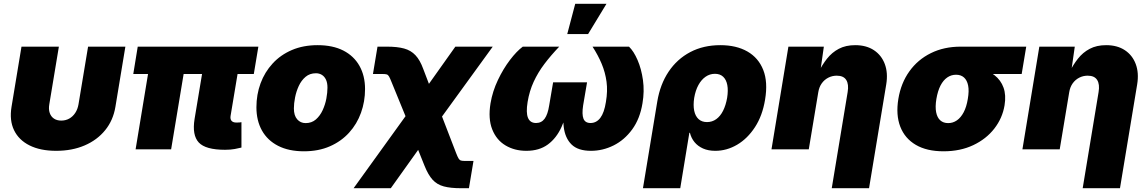

<svg xmlns="http://www.w3.org/2000/svg" viewBox="-20 -784 6027 1008"><path d="M274.9 7.8Q191.9 7.8 135.3 -20.5Q78.6 -48.8 53.7 -100.6Q28.8 -152.3 40.5 -223.1L92.8 -539.1H289.1L238.8 -236.3Q234.4 -210.4 241 -191.2Q247.6 -171.9 263.2 -161.4Q278.8 -150.9 301.3 -150.9Q324.7 -150.9 343.5 -161.4Q362.3 -171.9 375 -191.2Q387.7 -210.4 392.1 -236.3L442.4 -539.1H638.2L585.9 -223.1Q574.2 -152.3 532.2 -100.6Q490.2 -48.8 424.3 -20.5Q358.4 7.8 274.9 7.8Z M1161.6 2.4Q1059.1 2.4 1023.4 -36.1Q987.8 -74.7 1001.5 -159.2L1058.6 -502.9H1245.1L1190.4 -174.8Q1188 -158.2 1195.8 -149.4Q1203.6 -140.6 1221.2 -140.6Q1230 -140.6 1237.1 -141.1Q1244.1 -141.6 1247.6 -142.6V-9.3Q1235.4 -5.9 1212.4 -1.7Q1189.5 2.4 1161.6 2.4ZM691.9 0 774.9 -502.9H961.9L878.4 0ZM679.7 -395.5 703.1 -539.1H1336.4L1312.5 -395.5Z M1575.7 10.3Q1496.1 10.3 1440.2 -18.3Q1384.3 -46.9 1355.2 -98.9Q1326.2 -150.9 1326.2 -220.7Q1326.2 -287.6 1347.9 -346.4Q1369.6 -405.3 1411.4 -450.7Q1453.1 -496.1 1512.7 -521.5Q1572.3 -546.9 1647.5 -546.9Q1727.1 -546.9 1782.5 -518.6Q1837.9 -490.2 1867.2 -438.2Q1896.5 -386.2 1896.5 -316.4Q1896.5 -251 1875.2 -191.9Q1854 -132.8 1812.7 -87.4Q1771.5 -42 1711.9 -15.9Q1652.3 10.3 1575.7 10.3ZM1584.5 -137.7Q1616.2 -137.7 1638.2 -156.7Q1660.2 -175.8 1673.8 -205.3Q1687.5 -234.9 1693.4 -266.8Q1699.2 -298.8 1699.2 -323.7Q1699.2 -349.1 1691.4 -365.7Q1683.6 -382.3 1669.9 -390.9Q1656.2 -399.4 1638.7 -399.4Q1606.4 -399.4 1584.2 -380.6Q1562 -361.8 1548.6 -332.8Q1535.2 -303.7 1529.1 -272.2Q1522.9 -240.7 1522.9 -214.8Q1522.9 -177.2 1540.3 -157.5Q1557.6 -137.7 1584.5 -137.7Z M1836.4 204.1 2186 -280.8H2258.8L2374 18.1Q2381.8 38.6 2387.2 47.6Q2392.6 56.6 2400.1 58.8Q2407.7 61 2422.4 61H2465.8L2441.9 204.1H2399.4Q2345.2 204.1 2309.8 194.6Q2274.4 185.1 2251.2 159.7Q2228 134.3 2209 86.9L2175.3 2.9L2031.7 204.1ZM2151.4 -70.3 2036.1 -352.1Q2027.8 -373 2022.7 -382.1Q2017.6 -391.1 2010.5 -393.3Q2003.4 -395.5 1988.3 -395.5H1938L1961.9 -539.1H2011.2Q2065.9 -539.1 2101.6 -529.3Q2137.2 -519.5 2161.1 -494.1Q2185.1 -468.8 2202.1 -421.9L2231.9 -343.8L2370.6 -539.1H2566.9L2226.6 -70.3Z M2743.2 7.8Q2681.6 7.8 2634 -20.5Q2586.4 -48.8 2564.2 -104.7Q2542 -160.6 2555.2 -241.7Q2565.9 -304.7 2594 -363.8Q2622.1 -422.9 2657.2 -469Q2692.4 -515.1 2724.6 -539.1H2916Q2872.1 -493.2 2838.1 -448.2Q2804.2 -403.3 2781.7 -354.5Q2759.3 -305.7 2750 -249Q2740.7 -192.4 2752 -165.3Q2763.2 -138.2 2794.4 -138.2Q2822.8 -138.2 2839.4 -160.9Q2856 -183.6 2863.3 -231L2883.8 -351.6H3062L3041.5 -231Q3034.2 -183.6 3043.2 -160.9Q3052.2 -138.2 3080.1 -138.2Q3111.3 -138.2 3131.8 -165.3Q3152.3 -192.4 3161.1 -249Q3170.9 -306.2 3164.3 -355Q3157.7 -403.8 3138.9 -448.7Q3120.1 -493.7 3090.8 -539.1H3282.2Q3307.1 -515.1 3327.1 -469Q3347.2 -422.9 3355.5 -363.8Q3363.8 -304.7 3353 -241.7Q3339.8 -160.6 3299.1 -104.7Q3258.3 -48.8 3201.4 -20.5Q3144.5 7.8 3082.5 7.8Q3014.6 7.8 2980.7 -25.4Q2946.8 -58.6 2939.5 -117.9Q2932.1 -177.2 2943.8 -254.9H2969.2Q2955.1 -177.2 2928.2 -117.9Q2901.4 -58.6 2856.2 -25.4Q2811 7.8 2743.2 7.8ZM2958 -605 3000 -764.2H3164.1L3067.4 -605Z M3355.5 204.1 3430.7 -251Q3445.8 -341.3 3490.2 -407.7Q3534.7 -474.1 3603.8 -510.5Q3672.9 -546.9 3761.7 -546.9Q3845.7 -546.9 3903.8 -513.7Q3961.9 -480.5 3987.1 -416.7Q4012.2 -353 3996.6 -260.7Q3982.9 -176.8 3943.6 -116.5Q3904.3 -56.2 3849.9 -24.2Q3795.4 7.8 3735.4 7.8Q3698.2 7.8 3670.9 -4.4Q3643.6 -16.6 3626.2 -37.8Q3608.9 -59.1 3602.1 -86.9H3599.1L3551.3 204.1ZM3691.9 -143.1Q3718.8 -143.1 3740.2 -158.4Q3761.7 -173.8 3776.1 -202.4Q3790.5 -231 3797.4 -270Q3803.7 -309.6 3798.3 -337.6Q3793 -365.7 3776.6 -381.1Q3760.3 -396.5 3733.4 -396.5Q3706.5 -396.5 3684.3 -381.1Q3662.1 -365.7 3646.7 -337.6Q3631.3 -309.6 3624.5 -270Q3618.7 -231.4 3624.5 -202.9Q3630.4 -174.3 3647.5 -158.7Q3664.6 -143.1 3691.9 -143.1Z M4275.9 -299.3 4226.1 0H4030.3L4119.1 -539.1H4305.2L4285.2 -398.9L4274.9 -400.4Q4295.4 -442.4 4321.5 -475.6Q4347.7 -508.8 4383.8 -527.8Q4419.9 -546.9 4469.7 -546.9Q4528.3 -546.9 4568.1 -520.5Q4607.9 -494.1 4625.2 -447.8Q4642.6 -401.4 4632.8 -341.3L4542.5 204.1H4346.7L4430.2 -300.8Q4437 -341.3 4422.9 -364Q4408.7 -386.7 4373 -386.7Q4349.1 -386.7 4328.6 -376.2Q4308.1 -365.7 4294.2 -346.4Q4280.3 -327.1 4275.9 -299.3Z M4933.6 10.3Q4845.7 10.3 4788.1 -23.4Q4730.5 -57.1 4706.5 -118.9Q4682.6 -180.7 4696.3 -264.6Q4710 -347.7 4754.2 -409.4Q4798.3 -471.2 4867.2 -505.1Q4936 -539.1 5023.4 -539.1H5367.7L5343.8 -395.5H5106L4999 -391.6Q4973.6 -391.6 4952.9 -377.2Q4932.1 -362.8 4917.7 -335Q4903.3 -307.1 4896 -264.6Q4889.2 -222.7 4894.8 -194.6Q4900.4 -166.5 4916.5 -152.1Q4932.6 -137.7 4958 -137.7Q4982.9 -137.7 5003.7 -152.1Q5024.4 -166.5 5039.3 -194.6Q5054.2 -222.7 5061 -264.6Q5068.4 -307.1 5062.7 -335Q5057.1 -362.8 5041 -377.2Q5024.9 -391.6 4999.5 -391.6L5007.8 -440.9Q5068.8 -440.9 5118.2 -428.2Q5167.5 -415.5 5200.9 -389.4Q5234.4 -363.3 5248.5 -324Q5262.7 -284.7 5253.9 -231Q5242.7 -163.6 5200.2 -108.9Q5157.7 -54.2 5089.6 -22Q5021.5 10.3 4933.6 10.3Z M5593.3 -299.3 5543.5 0H5347.7L5436.5 -539.1H5622.6L5602.5 -398.9L5592.3 -400.4Q5612.8 -442.4 5638.9 -475.6Q5665 -508.8 5701.2 -527.8Q5737.3 -546.9 5787.1 -546.9Q5845.7 -546.9 5885.5 -520.5Q5925.3 -494.1 5942.6 -447.8Q5960 -401.4 5950.2 -341.3L5859.9 204.1H5664.1L5747.6 -300.8Q5754.4 -341.3 5740.2 -364Q5726.1 -386.7 5690.4 -386.7Q5666.5 -386.7 5646 -376.2Q5625.5 -365.7 5611.6 -346.4Q5597.7 -327.1 5593.3 -299.3Z"/></svg>

Font: Inter 18pt Black
Style: Italic
Weight: 900
Italic angle: -9.3988°
Designer: Rasmus Andersson
Foundry: rsms
Version: Version 4.001;git-66647c0bb